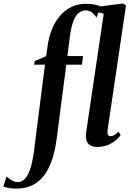

<svg xmlns="http://www.w3.org/2000/svg" viewBox="-154 -837 748 1108"><path d="M121 -574Q128.5 -626 146.5 -669.8Q164.5 -713.5 192.5 -746Q220.5 -778.5 258 -796.8Q295.5 -815 342 -815Q367.5 -815 388 -811.5Q408.5 -808 425.5 -800.5L403.5 -735.5Q393.5 -750.5 378.8 -763.8Q364 -777 340.5 -777Q317 -777 298.8 -761.2Q280.5 -745.5 268 -711Q255.5 -676.5 248.5 -621L235 -513.5H325.5L319 -464H228.5L174.5 -47Q165.5 26.5 147 82.5Q128.5 138.5 100 176Q71.5 213.5 31.2 232.5Q-9 251.5 -62 251.5Q-85 251.5 -102.5 248Q-120 244.5 -134.5 239.5L-116 181.5Q-108.5 188.5 -97.8 196.2Q-87 204 -75 209Q-63 214 -52.5 214Q-27.5 214 -9.2 194Q9 174 21.8 133.5Q34.5 93 42.5 31.5L105.5 -464H42.5L46.5 -484.5L112.5 -513ZM466 -81.5Q465 -64.5 470 -57.8Q475 -51 484 -51Q493 -51 504.5 -56.8Q516 -62.5 530.5 -78L542 -56Q527.5 -37.5 507.5 -22.2Q487.5 -7 462 2Q436.5 11 405.5 11Q387 11 372.5 4.8Q358 -1.5 349.8 -15.8Q341.5 -30 341.5 -53Q341.5 -57.5 342.5 -65.5Q343.5 -73.5 344.8 -83.2Q346 -93 347.5 -102.5L444.5 -758L377.5 -775L381.5 -794.5L556.5 -817L573 -804.5Z"/></svg>

Font: Merriweather 120pt SemiBold
Style: Italic
Weight: 600
Italic angle: -7.8°
Version: Version 2.101